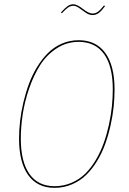

<svg xmlns="http://www.w3.org/2000/svg" viewBox="-20 -881 610 910"><path d="M418.5 -809.6Q402.8 -809.6 386.7 -820.6Q370.6 -831.5 355.7 -842.5Q340.8 -853.5 328.1 -853.5Q314.5 -853.5 303 -845.7Q291.5 -837.9 273.4 -818.4L268.6 -821.8Q287.6 -842.8 300.3 -851.8Q313 -860.8 328.1 -860.8Q344.7 -860.8 372.8 -838.9Q400.9 -816.9 418 -816.9Q432.6 -816.9 444.3 -825.4Q456.1 -834 472.7 -855L478 -852.1Q460.9 -828.6 447.8 -819.1Q434.6 -809.6 418.5 -809.6ZM353 -690.4Q434.6 -690.4 478.8 -630.4Q522.9 -570.3 522.9 -457Q522.9 -417 518.6 -374.8Q514.2 -332.5 503.9 -286.4Q493.7 -240.2 478.5 -198.2Q463.4 -156.2 440.2 -117.9Q417 -79.6 388.4 -51.8Q359.9 -23.9 321.3 -7.3Q282.7 9.3 238.3 9.3Q157.2 9.3 113.8 -51Q70.3 -111.3 70.3 -224.1Q70.3 -264.2 75.2 -306.9Q80.1 -349.6 90.8 -395.5Q101.6 -441.4 117.2 -483.6Q132.8 -525.9 156 -563.7Q179.2 -601.6 207.3 -629.6Q235.4 -657.7 272.9 -674.1Q310.5 -690.4 353 -690.4ZM353 -682.6Q295.9 -682.6 248.3 -651.6Q200.7 -620.6 169.9 -571.8Q139.2 -522.9 117.9 -460.9Q96.7 -398.9 87.6 -339.1Q78.6 -279.3 78.6 -223.6Q78.6 -114.3 119.6 -56.4Q160.6 1.5 238.3 1.5Q281.7 1.5 319.6 -14.9Q357.4 -31.2 385.3 -59.1Q413.1 -86.9 435.3 -125Q457.5 -163.1 472.2 -204.6Q486.8 -246.1 496.6 -291.3Q506.3 -336.4 510.5 -377.7Q514.6 -418.9 514.6 -457.5Q514.6 -567.9 472.9 -625.2Q431.2 -682.6 353 -682.6Z"/></svg>

Font: Fira Sans Compressed Eight
Style: Italic
Weight: 100
Width: 3
Italic angle: -8°
Designer: Carrois Corporate & Edenspiekermann AG
Foundry: Carrois Corporate GbR & Edenspiekermann AG
Version: Version 4.203;PS 004.203;hotconv 1.0.88;makeotf.lib2.5.64775